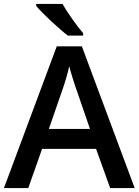

<svg xmlns="http://www.w3.org/2000/svg" viewBox="-20 -951 701 971"><path d="M400.4 -771V-783.2C371.6 -816.4 321.3 -885.7 296.4 -931.2H163.1V-920.9C194.3 -883.3 278.3 -804.7 323.2 -771ZM661.1 0 394 -716.8H267.1L0 0H123L192.9 -198.2H465.8L537.1 0ZM227.1 -298.8 291.5 -484.9C308.6 -532.2 321.3 -576.2 330.1 -616.2C336.4 -590.3 358.4 -519 368.2 -493.2L435.1 -298.8Z"/></svg>

Font: Open Sans 600
Style: Regular
Weight: 600
Foundry: Ascender Corporation
Version: Version 1.100;PS 001.100;hotconv 1.0.88;makeotf.lib2.5.64775